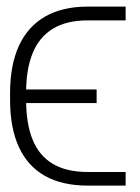

<svg xmlns="http://www.w3.org/2000/svg" viewBox="-20 -566 427 585"><path d="M247.6 -42H362.8V-0.5H247.6Q168.9 -0.5 116.2 -30.5Q63.5 -60.5 37.1 -118.9Q10.7 -177.2 10.7 -260.7V-285.6Q11.2 -368.7 37.8 -426.8Q64.5 -484.9 117.2 -515.4Q169.9 -545.9 247.6 -545.9H362.8V-503.9H247.6Q182.6 -503.9 141.1 -478.5Q99.6 -453.1 79.6 -404.3Q59.6 -355.5 59.6 -285.6V-260.7Q59.6 -189.9 79.1 -141.1Q98.6 -92.3 140.4 -67.1Q182.1 -42 247.6 -42ZM274.4 -293.5V-252H28.8V-293.5Z"/></svg>

Font: Inter 24pt ExtraLight
Style: Regular
Weight: 250
Designer: Rasmus Andersson
Foundry: rsms
Version: Version 4.001;git-66647c0bb